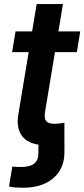

<svg xmlns="http://www.w3.org/2000/svg" viewBox="-20 -692 406 923"><path d="M23.4 204.6 39.1 108.9Q48.8 109.9 59.8 110.4Q70.8 110.8 80.6 110.8Q125.5 110.8 145.5 93.5Q165.5 76.2 164.6 41L165 -5.9H290L289.6 38.1Q290.5 88.4 267.6 127.2Q244.6 166 200 188.2Q155.3 210.4 90.3 210.4Q69.8 210.4 52.5 209Q35.2 207.5 23.4 204.6ZM365.7 -541 349.6 -441.4H38.1L54.7 -541ZM156.2 -672.4H282.7L196.3 -152.8Q191.4 -123 202.1 -109.9Q212.9 -96.7 241.7 -96.7Q250.5 -96.7 265.4 -98.4Q280.3 -100.1 289.6 -102.1V-3.9Q270 1.5 248 3.9Q226.1 6.3 205.1 6.3Q126 6.3 91.3 -31.7Q56.6 -69.8 67.9 -140.6Z"/></svg>

Font: Inter 17pt SemiBold
Style: Italic
Weight: 600
Italic angle: -9.3988°
Version: Version 4.001;git-66647c0bb